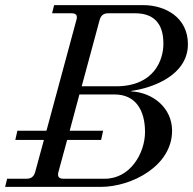

<svg xmlns="http://www.w3.org/2000/svg" viewBox="-30 -732 756 752"><path d="M290 -394 360 -653C365 -672 376 -680 394 -680H499C568 -680 610 -645 610 -561C610 -496 573 -394 424 -394ZM-10 0H364C486 0 644 -82 644 -220C644 -310 568 -370 484 -374L485 -376C570 -388 706 -438 706 -559C706 -662 620 -712 530 -712H182L174 -680H250C268 -680 275 -672 269 -653L152 -220H38L30 -184H142L108 -59C103 -41 93 -32 74 -32H-2ZM199 -59 233 -184H366L374 -220H243L281 -362H419C500 -362 538 -302 538 -215C538 -132 480 -32 381 -32H218C200 -32 194 -41 199 -59Z"/></svg>

Font: Old Standard
Style: Italic
Weight: 400
Italic angle: -15.2°
Designer: Alexey Kryukov <alexios@thessalonica.org.ru>
Version: Version 2.0